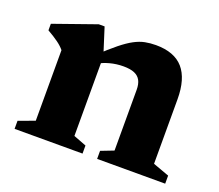

<svg xmlns="http://www.w3.org/2000/svg" viewBox="-87 -595 819 717"><g transform="rotate(20 322.0 -237.0)"><path d="M250 -367.5V-51.5L301 -32V0H31V-32L95 -55.5V-336Q84.5 -349 67.8 -361.2Q51 -373.5 24 -389V-415L193 -474.5H216ZM359 -32 409.5 -51.5V-293Q409.5 -315.5 401.8 -330Q394 -344.5 377.5 -351.5Q361 -358.5 334 -358.5Q306 -358.5 280 -351.5Q254 -344.5 235.5 -333L218.5 -361Q258 -398.5 286 -421Q314 -443.5 335.8 -455Q357.5 -466.5 377.8 -470.5Q398 -474.5 420.5 -474.5Q494 -474.5 529.5 -433.8Q565 -393 565 -311.5V-55.5L629.5 -32V0H359Z"/></g></svg>

Font: Newsreader
Style: Bold
Weight: 700
Designer: Hugues Gentile
Foundry: Production Type
Version: Version 1.003